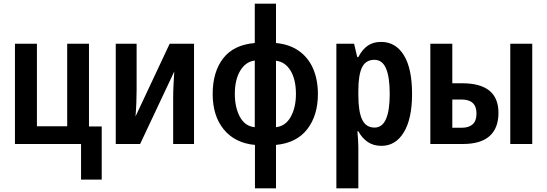

<svg xmlns="http://www.w3.org/2000/svg" viewBox="-20 -780 2964 1040"><path d="M531 193H419V0H61V-543H180V-96H344V-543H462V-95H531Z M720 -543V-292Q720 -260 718.5 -222Q717 -184 714 -149L899 -543H1031V0H918V-250Q918 -284 920 -323Q922 -362 924 -393L739 0H607V-543Z M1475 -760V-547Q1549 -540 1600 -503.5Q1651 -467 1676.5 -407Q1702 -347 1702 -271Q1702 -155 1644.5 -80.5Q1587 -6 1475 5V240H1361V5Q1253 -5 1192.5 -78.5Q1132 -152 1132 -271Q1132 -390 1188.5 -463.5Q1245 -537 1360 -547V-760ZM1360 -452Q1311 -446 1281.5 -397.5Q1252 -349 1252 -271Q1252 -198 1279.5 -147Q1307 -96 1360 -91ZM1475 -451V-91Q1527 -97 1555 -147.5Q1583 -198 1583 -271Q1583 -349 1554 -397Q1525 -445 1475 -451Z M2044 -553Q2123 -553 2167.5 -481Q2212 -409 2212 -271Q2212 -137 2167.5 -63.5Q2123 10 2046 10Q2003 10 1972 -11Q1941 -32 1921 -69H1916Q1918 -44 1919.5 -23Q1921 -2 1921 15V240H1802V-543H1898L1915 -471H1921Q1943 -513 1972.5 -533Q2002 -553 2044 -553ZM2008 -456Q1961 -456 1941 -415Q1921 -374 1921 -287V-265Q1921 -176 1941.5 -132.5Q1962 -89 2009 -89Q2091 -89 2091 -271Q2091 -362 2071 -409Q2051 -456 2008 -456Z M2311 0V-543H2430V-329H2483Q2680 -329 2680 -169Q2680 -86 2632 -43Q2584 0 2487 0ZM2744 0V-543H2863V0ZM2430 -88H2481Q2519 -88 2540 -106.5Q2561 -125 2561 -165Q2561 -241 2480 -241H2430Z"/></svg>

Font: Noto Sans Disp Cond SemBd
Style: Regular
Weight: 600
Width: 3
Designer: Monotype Design Team
Foundry: Monotype Imaging Inc.
Version: Version 2.000;GOOG;noto-source:20170915:90ef993387c0; ttfaut